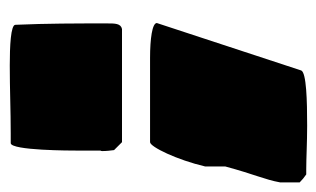

<svg xmlns="http://www.w3.org/2000/svg" viewBox="-154 -408 661 401"><g transform="rotate(-90 176.5 -207.5)"><path d="M-3.9 87.9C1 92.8 6.8 97.7 12.7 101.6H23.4C46.9 101.6 80.1 103.5 114.3 103.5C167 103.5 224.9 102 229.8 91.2L328.9 -210.4C328.9 -220.1 295.9 -224.6 255.9 -224.6H80.1C70.3 -224.6 43 -168 29.3 -109.4V-67.4C12.7 -5.9 2 14.6 -3.9 46.9ZM61.5 -324.2C61.5 -315.4 62.5 -307.6 63.5 -299.8L80.1 -283.2H316.4C328.2 -285.6 328.1 -298.1 328.1 -314.5C328.1 -379.9 328.1 -439.5 325.2 -505.9C325.2 -515.6 280.3 -517.6 240.2 -517.6C190.4 -517.6 145.5 -515.6 98.6 -515.6H78.1C62.5 -515.6 62.5 -387.7 62.5 -377V-328.1C61.5 -327.1 61.5 -325.2 61.5 -324.2Z"/></g></svg>

Font: Bowlby One SC
Style: Regular
Weight: 400
Width: 1
Version: Version 1.2